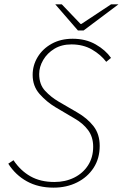

<svg xmlns="http://www.w3.org/2000/svg" viewBox="-20 -850 564 882"><path d="M226 12Q156 12 103.5 -17Q51 -46 18 -98L42 -114Q74 -66 120 -40Q166 -14 230 -14Q280 -14 320.5 -34Q361 -54 384.5 -90.5Q408 -127 408 -176Q408 -221 384.5 -252.5Q361 -284 322 -306L234 -358Q194 -382 162 -418Q130 -454 130 -506Q130 -550 153 -588Q176 -626 217.5 -649Q259 -672 314 -672Q374 -672 419.5 -646Q465 -620 490 -584L468 -566Q443 -599 402.5 -622.5Q362 -646 308 -646Q263 -646 230 -626Q197 -606 178.5 -574.5Q160 -543 160 -510Q160 -462 187 -433Q214 -404 248 -384L334 -334Q381 -307 409.5 -270.5Q438 -234 438 -180Q438 -122 410 -79Q382 -36 334 -12Q286 12 226 12ZM338 -710 234 -830H264L350 -740H354L490 -830H524L364 -710Z"/></svg>

Font: Source Sans 3 ExtraLight ExtraLight
Style: Italic
Weight: 250
Italic angle: -11°
Version: Version 3.052;hotconv 1.1.0;makeotfexe 2.6.0